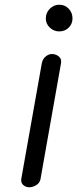

<svg xmlns="http://www.w3.org/2000/svg" viewBox="-20 -792 333 813"><path d="M104 1Q90 1 79 -8Q68 -17 70 -34L157 -524Q161 -544 175.5 -554.5Q190 -565 204 -563Q219 -562 230.5 -551.5Q242 -541 238 -522L151 -31Q147 -16 132.5 -7.5Q118 1 104 1ZM231 -659Q208 -659 191 -675Q174 -691 174 -714Q174 -738 191 -755Q208 -772 231 -772Q255 -772 271 -755Q287 -738 287 -714Q287 -691 271 -675Q255 -659 231 -659Z"/></svg>

Font: Edu VIC WA NT Beginner Medium
Style: Regular
Weight: 500
Designer: Tina and Corey Anderson
Foundry: Google for Education
Version: Version 1.003